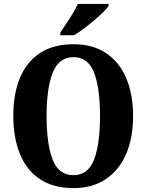

<svg xmlns="http://www.w3.org/2000/svg" viewBox="-20 -951 748 981"><path d="M355 10Q252 10 183.5 -36Q115 -82 81.5 -165Q48 -248 48 -359Q48 -470 81.5 -552Q115 -634 183.5 -679.5Q252 -725 356 -725Q454 -725 522 -679.5Q590 -634 625 -551.5Q660 -469 660 -358Q660 -247 624.5 -164.5Q589 -82 521 -36Q453 10 355 10ZM355 -56Q430 -56 460.5 -135.5Q491 -215 491 -358Q491 -501 460.5 -580Q430 -659 356 -659Q281 -659 249.5 -580Q218 -501 218 -358Q218 -215 249 -135.5Q280 -56 355 -56ZM288 -784Q301 -805 318.5 -830.5Q336 -856 352 -882.5Q368 -909 378 -931H535V-921Q527 -908 507 -888.5Q487 -869 461 -847Q435 -825 408.5 -805Q382 -785 359 -771H288Z"/></svg>

Font: Noto Serif Thai Condensed ExtraBold
Style: Regular
Weight: 800
Width: 3
Designer: Monotype Design Team
Foundry: Monotype Imaging Inc.
Version: Version 2.002; ttfautohint (v1.8.4.7-5d5b)